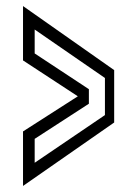

<svg xmlns="http://www.w3.org/2000/svg" viewBox="-20 -613 453 634"><path d="M56 1V-179L237 -295L56 -413.5V-593L357 -381.5V-208.5ZM94.5 -75.5 326.5 -233V-355.5L94.5 -515.5V-436.5L273.5 -318.5V-270.5L94.5 -154.5Z"/></svg>

Font: Tourney Expanded
Style: Regular
Weight: 400
Width: 7
Designer: Tyler Finck
Foundry: Etcetera Type Co
Version: Version 1.010; ttfautohint (v1.8.3)